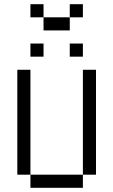

<svg xmlns="http://www.w3.org/2000/svg" viewBox="-20 -895 540 915"><path d="M187.5 -812.5H125V-875H187.5ZM62.5 -562.5H125V-62.5H62.5ZM125 -62.5H375V0H125ZM125 -687.5H187.5V-625H125ZM187.5 -812.5H312.5V-750H187.5ZM312.5 -687.5H375V-625H312.5ZM312.5 -875H375V-812.5H312.5ZM375 -562.5H437.5V-62.5H375Z"/></svg>

Font: 寒蝉点阵体 16px
Style: Regular
Weight: 400
Designer: Designed by Warren2060
Foundry: ChillType
Version: Version 1.000